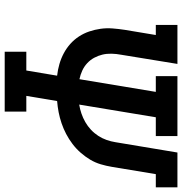

<svg xmlns="http://www.w3.org/2000/svg" viewBox="1 -776 775 817"><g transform="rotate(90 388.5 -367.5)"><path d="M200 0V-92H280L302 -223Q276 -226 252 -233Q228 -240 206.5 -251.5Q185 -263 167 -279Q149 -295 135.5 -315.5Q122 -336 114 -359.5Q106 -383 102.5 -408Q99 -433 101 -459Q103 -485 107 -511L129 -643H86V-735H252L213 -496Q209 -475 208.5 -454.5Q208 -434 212.5 -415.5Q217 -397 226 -380.5Q235 -364 249 -351Q263 -338 280.5 -330Q298 -322 317 -318L371 -643H304V-735H559V-643H479L425 -317Q444 -320 463 -326.5Q482 -333 499.5 -343Q517 -353 532 -367Q547 -381 558 -398Q569 -415 575.5 -433.5Q582 -452 585 -471L629 -735H777V-643H721L690 -456Q686 -432 679 -408.5Q672 -385 659.5 -364Q647 -343 630 -323.5Q613 -304 592.5 -288.5Q572 -273 550 -261.5Q528 -250 504.5 -242Q481 -234 457.5 -229.5Q434 -225 410 -223L388 -92H455V0Z"/></g></svg>

Font: Iosevka Etoile SmBdObl
Style: Regular
Weight: 600
Italic angle: -9°
Designer: Belleve Invis
Foundry: Belleve Invis
Version: Version 15.5.2; ttfautohint (v1.8.4)